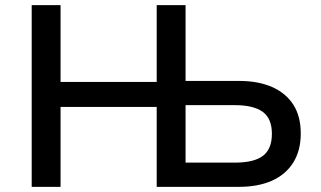

<svg xmlns="http://www.w3.org/2000/svg" viewBox="-20 -725 1244 745"><path d="M103 0V-705H215V-407H588V-705H700V-411H907Q982 -411 1035.5 -387.5Q1089 -364 1118 -319Q1147 -274 1147 -207Q1147 -141 1118 -94.5Q1089 -48 1035.5 -24Q982 0 907 0H588V-310H215V0ZM700 -94H891Q966 -94 1000.5 -120.5Q1035 -147 1035 -206Q1035 -265 999.5 -291Q964 -317 891 -317H700Z"/></svg>

Font: Nunito Sans 7pt SemiBold
Style: Regular
Weight: 600
Designer: Vernon Adams
Foundry: Vernon Adams
Version: Version 3.101;gftools[0.9.27]